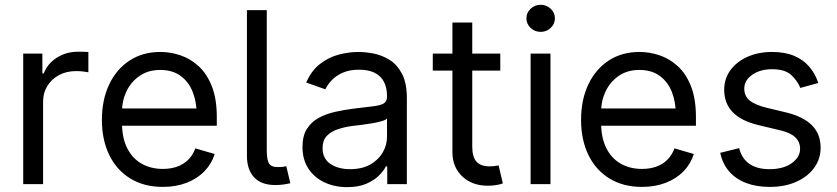

<svg xmlns="http://www.w3.org/2000/svg" viewBox="-20 -770 3502 803"><path d="M77.1 0V-545.9H157.2V-462.9H163.1Q178.2 -503.4 217.5 -528.6Q256.8 -553.7 305.7 -553.7Q314.9 -553.7 328.6 -553.5Q342.3 -553.2 349.6 -552.7V-467.8Q345.2 -468.8 330.1 -470.7Q314.9 -472.7 297.9 -472.7Q258.3 -472.7 227.1 -456.1Q195.8 -439.5 178 -410.6Q160.2 -381.8 160.2 -344.7V0Z M661.1 11.7Q582.5 11.7 525.1 -23.4Q467.8 -58.6 437 -121.8Q406.2 -185.1 406.2 -268.6Q406.2 -352.5 436.5 -416.5Q466.8 -480.5 521.7 -516.6Q576.7 -552.7 650.4 -552.7Q692.9 -552.7 734.9 -538.6Q776.9 -524.4 811.3 -492.7Q845.7 -460.9 866.2 -408.7Q886.7 -356.4 886.7 -280.3V-244.1H465.8V-316.4H841.3L802.7 -289.1Q802.7 -343.8 785.6 -386.2Q768.6 -428.7 734.6 -453.1Q700.7 -477.5 650.4 -477.5Q600.1 -477.5 564.2 -452.9Q528.3 -428.2 509.3 -388.7Q490.2 -349.1 490.2 -303.7V-255.9Q490.2 -193.8 511.7 -150.9Q533.2 -107.9 571.8 -85.7Q610.4 -63.5 661.1 -63.5Q693.8 -63.5 720.7 -73Q747.6 -82.5 767.1 -101.8Q786.6 -121.1 796.9 -149.4L877.9 -126Q865.2 -85 835.2 -54Q805.2 -22.9 760.7 -5.6Q716.3 11.7 661.1 11.7Z M1131.8 3.9Q1072.3 3.9 1042.5 -28.6Q1012.7 -61 1012.7 -119.1V-727.5H1095.7V-141.6Q1095.7 -102.5 1104.7 -86.9Q1113.8 -71.3 1141.6 -71.3Q1155.8 -71.3 1163.3 -72.3Q1170.9 -73.2 1177.2 -75.2L1194.3 -3.9Q1183.6 -1 1166.7 1.5Q1149.9 3.9 1131.8 3.9Z M1431.6 12.7Q1379.9 12.7 1337.4 -7.1Q1294.9 -26.9 1270 -64.5Q1245.1 -102.1 1245.1 -155.3Q1245.1 -202.1 1263.7 -231.2Q1282.2 -260.3 1313.2 -277.1Q1344.2 -293.9 1381.6 -302.2Q1418.9 -310.5 1457 -315.4Q1506.8 -321.8 1538.1 -325.2Q1569.3 -328.6 1584 -336.9Q1598.6 -345.2 1598.6 -365.2V-368.2Q1598.6 -403.3 1585.7 -428Q1572.8 -452.6 1546.9 -465.6Q1521 -478.5 1482.4 -478.5Q1442.4 -478.5 1414.3 -466.3Q1386.2 -454.1 1368.2 -435.3Q1350.1 -416.5 1340.8 -396.5L1260.7 -424.8Q1282.2 -474.6 1318.1 -502.4Q1354 -530.3 1396.2 -541.5Q1438.5 -552.7 1479.5 -552.7Q1505.9 -552.7 1540 -546.6Q1574.2 -540.5 1606.7 -521.2Q1639.2 -502 1660.4 -463.1Q1681.6 -424.3 1681.6 -359.4V0H1599.6V-74.2H1593.8Q1585.4 -56.6 1565.4 -36.4Q1545.4 -16.1 1512.5 -1.7Q1479.5 12.7 1431.6 12.7ZM1444.3 -62.5Q1494.1 -62.5 1528.6 -82Q1563 -101.6 1580.8 -132.6Q1598.6 -163.6 1598.6 -197.3V-274.4Q1593.3 -268.1 1575.2 -262.9Q1557.1 -257.8 1533.7 -253.9Q1510.3 -250 1488.3 -247.3Q1466.3 -244.6 1453.1 -243.2Q1420.4 -238.8 1392.1 -229.2Q1363.8 -219.7 1346.4 -201.2Q1329.1 -182.6 1329.1 -150.4Q1329.1 -106.9 1361.6 -84.7Q1394 -62.5 1444.3 -62.5Z M2072.3 -545.9V-474.6H1790V-545.9ZM1872.1 -675.8H1955.1V-156.2Q1955.1 -113.8 1972.7 -94Q1990.2 -74.2 2028.3 -74.2Q2036.6 -74.2 2045.7 -75.2Q2054.7 -76.2 2065.4 -78.1L2083 -2.9Q2071.3 1.5 2054.4 4.2Q2037.6 6.8 2020.5 6.8Q1954.6 6.8 1913.3 -32.2Q1872.1 -71.3 1872.1 -133.8Z M2199.2 0V-545.9H2282.2V0ZM2241.2 -636.7Q2216.8 -636.7 2199.2 -653.3Q2181.6 -669.9 2181.6 -693.4Q2181.6 -716.8 2199.2 -733.4Q2216.8 -750 2241.2 -750Q2265.6 -750 2283.2 -733.4Q2300.8 -716.8 2300.8 -693.4Q2300.8 -669.9 2283.2 -653.3Q2265.6 -636.7 2241.2 -636.7Z M2665 11.7Q2586.4 11.7 2529.1 -23.4Q2471.7 -58.6 2440.9 -121.8Q2410.2 -185.1 2410.2 -268.6Q2410.2 -352.5 2440.4 -416.5Q2470.7 -480.5 2525.6 -516.6Q2580.6 -552.7 2654.3 -552.7Q2696.8 -552.7 2738.8 -538.6Q2780.8 -524.4 2815.2 -492.7Q2849.6 -460.9 2870.1 -408.7Q2890.6 -356.4 2890.6 -280.3V-244.1H2469.7V-316.4H2845.2L2806.6 -289.1Q2806.6 -343.8 2789.6 -386.2Q2772.5 -428.7 2738.5 -453.1Q2704.6 -477.5 2654.3 -477.5Q2604 -477.5 2568.1 -452.9Q2532.2 -428.2 2513.2 -388.7Q2494.1 -349.1 2494.1 -303.7V-255.9Q2494.1 -193.8 2515.6 -150.9Q2537.1 -107.9 2575.7 -85.7Q2614.3 -63.5 2665 -63.5Q2697.8 -63.5 2724.6 -73Q2751.5 -82.5 2771 -101.8Q2790.5 -121.1 2800.8 -149.4L2881.8 -126Q2869.1 -85 2839.1 -54Q2809.1 -22.9 2764.6 -5.6Q2720.2 11.7 2665 11.7Z M3402.3 -422.9 3327.1 -402.3Q3316.4 -430.2 3290.3 -455.3Q3264.2 -480.5 3209 -480.5Q3159.2 -480.5 3126 -457.3Q3092.8 -434.1 3092.8 -399.4Q3092.8 -368.2 3115.5 -349.6Q3138.2 -331.1 3186.5 -319.3L3267.6 -299.8Q3340.3 -282.2 3376.2 -245.6Q3412.1 -209 3412.1 -152.3Q3412.1 -105.5 3385.3 -68.4Q3358.4 -31.2 3310.5 -9.8Q3262.7 11.7 3199.2 11.7Q3143.6 11.7 3100.6 -4.6Q3057.6 -21 3029.8 -52.7Q3002 -84.5 2992.2 -130.9L3071.3 -150.4Q3082.5 -106.4 3114.5 -84.5Q3146.5 -62.5 3198.2 -62.5Q3256.3 -62.5 3291.3 -87.6Q3326.2 -112.8 3326.2 -147.5Q3326.2 -176.3 3306.2 -195.6Q3286.1 -214.8 3245.1 -224.6L3154.3 -246.1Q3079.1 -264.2 3043.9 -301.3Q3008.8 -338.4 3008.8 -394.5Q3008.8 -440.9 3034.9 -476.6Q3061 -512.2 3106.4 -532.5Q3151.9 -552.7 3209 -552.7Q3263.2 -552.7 3301.5 -536.4Q3339.8 -520 3364.7 -491Q3389.6 -461.9 3402.3 -422.9Z"/></svg>

Font: GitLab Sans
Style: Regular
Weight: 400
Designer: Rasmus Andersson
Foundry: Modifications by GitLab B.V., manufactured by rsms
Version: Version 4.000;git-c8fb6b7